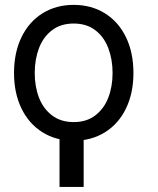

<svg xmlns="http://www.w3.org/2000/svg" viewBox="-20 -557 639 775"><path d="M317.7 197.5H220.3V-31.1H317.7ZM36.6 -262.4Q36.6 -344.3 66.6 -406.6Q96.7 -468.9 151.4 -503.1Q206.1 -537.3 277.6 -537.3Q348.8 -537.3 403.7 -503.1Q458.6 -468.9 488.6 -406.6Q518.6 -344.3 518.6 -262.4Q518.6 -181.3 488.6 -119.3Q458.6 -57.3 403.7 -23.1Q348.8 11 277.6 11Q206.1 11 151.4 -23.1Q96.7 -57.3 66.6 -119.3Q36.6 -181.3 36.6 -262.4ZM434.4 -262.4Q434.4 -317.3 417.1 -362.7Q399.9 -408.1 364.6 -435.1Q329.4 -462 277.6 -462Q225.5 -462 190.1 -435.1Q154.7 -408.1 137.4 -362.7Q120.2 -317.3 120.2 -262.4Q120.2 -207.5 137.4 -162.8Q154.7 -118.1 190.1 -91.2Q225.5 -64.2 277.6 -64.2Q329.4 -64.2 364.6 -91.2Q399.9 -118.1 417.1 -162.8Q434.4 -207.5 434.4 -262.4Z"/></svg>

Font: Pretendard Variable
Style: Regular
Weight: 400
Designer: Base glyphs from Inter by Rasmus Andersson; Hangul glyphs from Noto Sans CJK(Source Han Sans) by Jang Soo-young and Kang
Foundry: Kil Hyung-jin
Version: Version 1.100;FEAKit 1.0